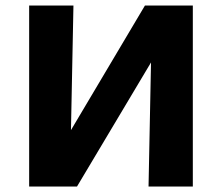

<svg xmlns="http://www.w3.org/2000/svg" viewBox="-20 -678 806 698"><path d="M681 0H520L529 -451L260 0H86V-658H247L238 -205L507 -658H681Z"/></svg>

Font: Ysabeau Ultrabold
Style: Regular
Weight: 800
Designer: Christian Thalmann (Catharsis Fonts)
Version: Version 0.003